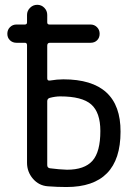

<svg xmlns="http://www.w3.org/2000/svg" viewBox="-20 -750 540 780"><path d="M171.9 -338.9V-79.1Q171.9 -68.4 182.6 -66.4Q220.7 -61.5 252 -60.5Q323.2 -60.5 355.5 -96.7Q387.7 -132.8 387.7 -217.8Q387.7 -293 350.6 -325.7Q313.5 -358.4 224.6 -358.4Q205.1 -358.4 182.6 -352.5Q171.9 -349.6 171.9 -338.9ZM46.9 -576.2Q31.2 -576.2 20.5 -586.4Q9.8 -596.7 9.8 -612.8Q9.8 -628.9 20.5 -639.6Q31.2 -650.4 46.9 -650.4H81.1Q89.8 -650.4 89.8 -659.2V-689.5Q89.8 -706.1 102.1 -718.3Q114.3 -730.5 131.3 -730.5Q148.4 -730.5 160.2 -718.3Q171.9 -706.1 171.9 -689.5V-659.2Q171.9 -650.4 180.7 -650.4H347.7Q363.3 -650.4 374 -639.6Q384.8 -628.9 384.8 -612.8Q384.8 -596.7 374.5 -586.4Q364.3 -576.2 347.7 -576.2H182.6Q171.9 -576.2 171.9 -564.5V-431.6Q171.9 -420.9 183.6 -422.9Q211.9 -427.7 237.3 -427.7Q470.7 -427.7 469.7 -214.8Q469.7 9.8 250 9.8Q212.9 9.8 173.8 6.8Q137.7 3.9 113.8 -23.9Q89.8 -51.8 89.8 -88.9V-566.4Q89.8 -576.2 81.1 -576.2Z"/></svg>

Font: Rounded-X Mgen+ 1m regular
Style: Regular
Weight: 400
Designer: [Source Han Sans]
Ryoko NISHIZUKA  (kana & ideographs); Paul D. Hunt (Latin, Greek & Cyrillic); Wenlong ZHANG  (bopomofo
Version: Version 1.059.20150602